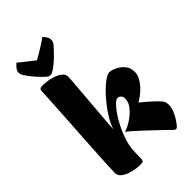

<svg xmlns="http://www.w3.org/2000/svg" viewBox="-287 -1067 1178 1178"><g transform="rotate(-45 302.5 -477.5)"><path d="M199.1 13Q166.7 13 131.9 4.3Q97.1 -4.3 73.7 -20.9Q50.3 -37.5 50.3 -62.3Q50.3 -78.5 52.3 -119.5Q54.3 -160.6 57.5 -217.9Q60.6 -275.2 64.7 -340.3Q68.8 -405.4 73 -470Q77.1 -534.6 80.3 -590.2Q83.6 -645.9 85.7 -684.1Q87.8 -722.4 88.1 -733.6Q88.1 -745.2 93.7 -750.6Q99.4 -756 115.2 -756Q148.8 -756 183.6 -747.7Q218.4 -739.4 242.3 -722.8Q266.2 -706.3 266.2 -680.7Q266.2 -675.7 264 -645.4Q261.9 -615.1 257.8 -569.8Q253.7 -524.5 249.9 -474.2Q246.2 -423.9 242.1 -377.9Q237.9 -331.8 235.8 -299Q233.7 -266.1 233.7 -257.4Q242.3 -289.1 263.5 -325.1Q284.6 -361.1 312.2 -396.4Q339.8 -431.6 368.7 -460.6Q397.6 -489.7 423.1 -506.8Q448.6 -524 464.1 -524Q474.3 -524 492.3 -517.9Q510.3 -511.8 529.6 -498.5Q548.9 -485.3 562.4 -464.8Q575.8 -444.2 575.8 -414.4Q575.8 -388.2 561.8 -364Q547.9 -339.8 528 -319.5Q508 -299.1 488.5 -285.2Q469 -271.2 458.2 -265.3Q467.4 -258.6 481 -247.1Q494.7 -235.7 510 -222Q525.3 -208.4 539.4 -195.2Q553.5 -182 563.2 -170.7Q573 -160.7 576.9 -149.1Q580.7 -137.4 580.7 -124.1Q580.7 -95.2 564.9 -62.5Q549 -29.7 527.4 -3Q515.6 13 506.6 13Q499 13 489.3 3Q482.5 -4 462.3 -23.7Q442 -43.5 414.5 -69.3Q387 -95.2 358.8 -121.7Q330.6 -148.2 307.3 -168.6Q283.9 -189.1 272.8 -196.7Q304.6 -206.4 338.2 -229.1Q371.9 -251.8 395.1 -280.6Q418.3 -309.4 418.3 -338.6Q418.3 -359.6 407.9 -368.1Q397.5 -376.5 386.6 -376.5Q375.7 -376.5 357.1 -358.9Q338.4 -341.2 317.8 -311.3Q297.2 -281.5 277.8 -243.2Q258.4 -204.9 245.2 -164.3Q231.5 -122.5 229 -87.5Q226.5 -52.4 226.5 -9.4Q226.5 2.2 221 7.6Q215.5 13 199.1 13ZM196.3 -766.2Q188.3 -766.2 182.9 -769.1Q177.5 -772 168.4 -779Q149.7 -796 129.6 -818.2Q109.6 -840.4 94.5 -860.8Q79.3 -881.2 73.6 -890.8Q70.4 -897.6 68.9 -904.1Q67.4 -910.6 67.4 -917.6Q67.4 -927.1 75.9 -940.3Q84.4 -953.4 102 -968Q107.5 -963 125.8 -948.1Q144.1 -933.1 165.7 -916.6Q187.4 -900 201.3 -889.4Q221.3 -899.8 247.4 -915.7Q273.5 -931.6 295.6 -946.2Q317.8 -960.8 324.8 -967.3Q340.4 -952.4 346.5 -940.7Q352.7 -928.9 352.7 -918.6Q352.7 -911.6 350.8 -903.5Q348.9 -895.3 342.4 -886.8Q336.6 -879.5 323.8 -865.7Q310.9 -851.9 294.3 -835.3Q277.7 -818.7 260.1 -803.7Q242.5 -788.8 227.2 -779Q216.4 -772 210.5 -769.1Q204.6 -766.2 196.3 -766.2Z"/></g></svg>

Font: Briem Hand Thin
Style: Regular
Weight: 100
Designer: Gunnlaugur SE Briem, Eben Sorkin
Foundry: Sorkin Type Co.
Version: Version 1.003